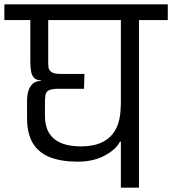

<svg xmlns="http://www.w3.org/2000/svg" viewBox="-56 -860 789 880"><path d="M300 -119Q226 -119 174 -139Q122 -159 95 -203Q68 -247 68 -319V-399Q68 -423 74 -443Q80 -463 94 -476Q108 -489 131 -489V-492Q110 -492 99.5 -504Q89 -516 86 -535Q83 -554 83 -578V-768H-36V-840H713V-768H581V0H498V-211H494Q476 -175 424 -147Q372 -119 300 -119ZM150 -329Q150 -301 157.5 -276Q165 -251 183.5 -231.5Q202 -212 234.5 -200.5Q267 -189 317 -189Q371 -190 404.5 -204.5Q438 -219 457.5 -242.5Q477 -266 485.5 -293.5Q494 -321 496 -347.5Q498 -374 498 -394V-768H165V-574Q165 -562 166.5 -550Q168 -538 180.5 -529.5Q193 -521 224 -521H331L329 -453H210Q180 -453 167 -445.5Q154 -438 152 -422.5Q150 -407 150 -383Z"/></svg>

Font: Matangi Medium
Style: Regular
Weight: 500
Designer: Prashant Pant
Foundry: The Graphic Ant
Version: Version 3.002